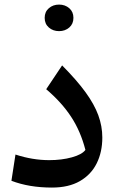

<svg xmlns="http://www.w3.org/2000/svg" viewBox="-20 -827 532 854"><path d="M435.1 -215.3Q435.1 -150.9 410.2 -100.6Q385.3 -50.3 335.4 -21.5Q285.6 7.3 210.9 7.3Q109.4 7.3 30.8 -22.9L48.8 -139.6Q125 -114.7 198.7 -114.7Q254.4 -114.7 299.6 -127.2Q344.7 -139.6 359.9 -160.2Q338.4 -243.7 296.1 -307.9Q253.9 -372.1 185.5 -430.2L256.3 -536.1Q320.8 -471.2 360.1 -417.2Q399.4 -363.3 417.2 -314.5Q435.1 -265.6 435.1 -215.3ZM178.7 -747.6Q178.7 -774.4 197.3 -790.5Q215.8 -806.6 242.7 -806.6Q269.5 -806.6 288.1 -790.5Q306.6 -774.4 306.6 -747.6Q306.6 -720.7 288.1 -704.6Q269.5 -688.5 242.7 -688.5Q215.8 -688.5 197.3 -704.6Q178.7 -720.7 178.7 -747.6Z"/></svg>

Font: Pinar DS4-Medium
Style: Regular
Weight: 500
Designer: Amin Abedi
Version: Version 2.000